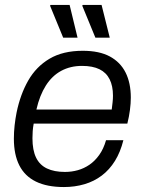

<svg xmlns="http://www.w3.org/2000/svg" viewBox="-20 -743 581 775"><path d="M238 12Q170 12 125 -10Q80 -32 58 -75.5Q36 -119 36 -183Q36 -210 39 -237Q42 -264 47 -289Q62 -362 94 -418Q126 -474 180 -506Q234 -538 314 -538Q381 -538 423.5 -515Q466 -492 487 -450Q508 -408 508 -349Q508 -326 504.5 -299Q501 -272 494 -244H116Q113 -228 112 -213.5Q111 -199 111 -185Q111 -137 125.5 -107Q140 -77 169.5 -63Q199 -49 242 -49Q269 -49 294 -56Q319 -63 341 -78Q363 -93 380.5 -117.5Q398 -142 408 -177H478Q466 -129 444 -93.5Q422 -58 391 -34.5Q360 -11 321 0.5Q282 12 238 12ZM127 -301H431Q433 -317 434.5 -330.5Q436 -344 436 -357Q436 -396 422.5 -423Q409 -450 381.5 -463.5Q354 -477 311 -477Q264 -477 227 -457Q190 -437 165 -397.5Q140 -358 127 -301ZM365 -591 312 -720 314 -723H390L423 -591ZM235 -591 182 -720 184 -723H261L293 -591Z"/></svg>

Font: Archivo SemiBold Light
Style: Italic
Weight: 300
Italic angle: -10°
Version: Version 2.001